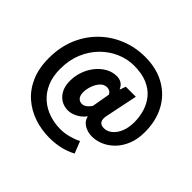

<svg xmlns="http://www.w3.org/2000/svg" viewBox="-194 -900 1300 1300"><g transform="rotate(45 456.0 -249.5)"><path d="M432 174Q357 174 288 151Q219 128 165 81.5Q111 35 79.5 -36.5Q48 -108 48 -206Q48 -312 84 -397.5Q120 -483 183.5 -545Q247 -607 329.5 -640Q412 -673 505 -673Q614 -673 695 -627Q776 -581 819.5 -499.5Q863 -418 863 -312Q863 -243 842 -191.5Q821 -140 787 -105.5Q753 -71 712 -53.5Q671 -36 631 -36Q588 -36 555 -56Q522 -76 514 -112H512Q492 -83 457 -64.5Q422 -46 392 -46Q332 -46 295 -87.5Q258 -129 258 -198Q258 -245 273.5 -289Q289 -333 317 -368Q345 -403 382 -424Q419 -445 462 -445Q486 -445 505.5 -433.5Q525 -422 537 -395H539L554 -437H650L604 -214Q584 -133 648 -133Q678 -133 705 -154.5Q732 -176 748.5 -215.5Q765 -255 765 -309Q765 -361 750 -409.5Q735 -458 703 -496Q671 -534 619 -556Q567 -578 492 -578Q429 -578 368.5 -552Q308 -526 259.5 -477.5Q211 -429 182.5 -361Q154 -293 154 -209Q154 -136 177.5 -81.5Q201 -27 242 9Q283 45 335.5 62.5Q388 80 445 80Q483 80 524 69Q565 58 595 42L629 128Q584 152 535 163Q486 174 432 174ZM426 -144Q441 -144 456 -154Q471 -164 488 -187L511 -318Q505 -331 493.5 -338Q482 -345 467 -345Q439 -345 418.5 -322.5Q398 -300 387 -268Q376 -236 376 -207Q376 -176 389.5 -160Q403 -144 426 -144Z"/></g></svg>

Font: Mada ExtraBold
Style: Regular
Weight: 800
Designer: Khaled Hosny
Version: Version 1.5